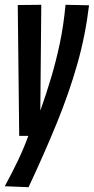

<svg xmlns="http://www.w3.org/2000/svg" viewBox="-34 -566 391 800"><path d="M239 -546 337 -544Q322 -418 288 -298.5Q254 -179 203 -54Q152 71 85 214L-14 210Q18 151 42 100.5Q66 50 84 0H46L40 -545L138 -546L134 -105Q159 -175 179.5 -244Q200 -313 215.5 -386.5Q231 -460 239 -546Z"/></svg>

Font: Georama Extra Condensed SemiBold
Style: Italic
Weight: 600
Width: 2
Italic angle: -9°
Designer: Jean-Baptiste Levee
Foundry: Production Type
Version: Version 1.000